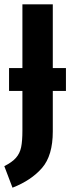

<svg xmlns="http://www.w3.org/2000/svg" viewBox="-32 -712 332 891"><path d="M274 -290H213V-102Q213 10 163 67.5Q113 125 26 159L-12 59Q24 41 42 20.5Q60 0 66 -28.5Q72 -57 72 -107V-290H10V-396H72V-692H213V-396H274Z"/></svg>

Font: Fira Sans Extra Condensed SemiBold
Style: Regular
Weight: 600
Width: 1
Designer: Carrois Corporate & Edenspiekermann AG
Foundry: Carrois Corporate GbR & Edenspiekermann AG
Version: Version 4.203